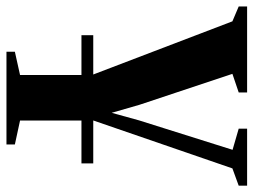

<svg xmlns="http://www.w3.org/2000/svg" viewBox="-133 -437 784 594"><g transform="rotate(90 259.0 -140.0)"><path d="M71 0V-36.5H467.5V0ZM122 232V206L194 190V-32.5L28 -467L-18 -486.5V-512.5H248V-486.5L190.5 -467L286.5 -178.5L311 -93.5L334.5 -178.5L425.5 -467.5L360 -486.5V-512.5H536.5V-486.5L483 -467L335 -37.5V190L409 206V232Z"/></g></svg>

Font: Merriweather 120pt
Style: Bold
Weight: 700
Designer: Eben Sorkin
Foundry: Eben Sorkin
Version: Version 2.100